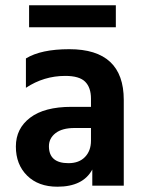

<svg xmlns="http://www.w3.org/2000/svg" viewBox="-20 -702 547 726"><path d="M418 -599H90V-682H418ZM197 4Q125 4 82.5 -38Q40 -80 40 -148Q40 -216 94 -257Q148 -298 250 -298H324V-329Q324 -371 302 -393Q280 -415 227 -415Q146 -415 78 -370V-481Q135 -516 242 -516Q448 -516 448 -324V0H329V-61Q294 4 197 4ZM239 -85Q279 -85 301.5 -108.5Q324 -132 324 -170V-218H262Q215 -218 190 -198.5Q165 -179 165 -149Q165 -85 239 -85Z"/></svg>

Font: Hind Colombo SemiBold
Style: Regular
Weight: 600
Designer: Jyotish Sonowal, Aditi Pimprikar
Foundry: Indian Type Foundry
Version: Version 1.000;PS 1.0;hotconv 1.0.86;makeotf.lib2.5.63406; tt